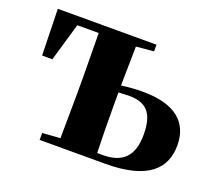

<svg xmlns="http://www.w3.org/2000/svg" viewBox="-97 -678 914 810"><g transform="rotate(20 359.5 -273.0)"><path d="M151 0H445C638 0 705 -73 705 -177C705 -279 637 -340 492 -340C462 -340 428 -338 395 -333L398 -509L477 -516V-546H34L39 -338H85L135 -509H231L233 -308V-238L231 -37L151 -31ZM395 -302 441 -304C517 -304 556 -271 556 -170C556 -73 510 -31 424 -31H398C396 -89 395 -180 395 -238Z"/></g></svg>

Font: Noto Serif CJK HK Black
Style: Regular
Weight: 900
Designer: Ryoko NISHIZUKA 西塚涼子 (kana & ideographs); Frank Grießhammer (Latin, Greek & Cyrillic); Wenlong ZHANG 张文龙 (bopomofo); San
Foundry: Adobe
Version: Version 2.001;hotconv 1.1.0;makeotfexe 2.6.0